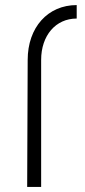

<svg xmlns="http://www.w3.org/2000/svg" viewBox="-20 -736 333 756"><path d="M89 -500 87 0H142V-500C142 -596 199 -663 282 -663V-716C168 -716 89 -628 89 -500Z"/></svg>

Font: Uncut Sans Light
Style: Regular
Weight: 300
Designer: Kasper Nordkvist
Foundry: UNCUT.wtf
Version: Version 1.304;Glyphs 3.2 (3246)